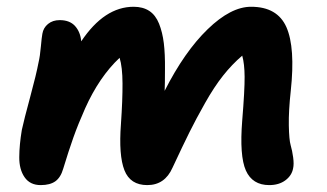

<svg xmlns="http://www.w3.org/2000/svg" viewBox="-20 -533 956 562"><path d="M99.1 8.8Q67.9 8.8 52 -14.2Q36.1 -37.1 36.4 -73Q36.6 -108.9 43.9 -152.8Q50.3 -182.6 68.4 -249.3Q86.4 -315.9 92.8 -350.1Q97.2 -368.7 99.6 -396.5Q102.1 -424.3 104 -434.1Q106.9 -451.7 120.6 -462.9Q134.3 -474.1 154.8 -474.1Q184.1 -474.1 199.7 -456.8Q215.3 -439.5 217.8 -412.1Q285.6 -513.2 371.1 -513.2Q398.4 -513.2 417 -501Q435.5 -488.8 445.6 -463.6Q455.6 -438.5 459.5 -406.7Q463.4 -375 462.9 -330.1Q462.9 -285.2 461.9 -267.1Q520 -381.8 587.9 -447.5Q655.8 -513.2 714.8 -513.2Q792 -513.2 818.4 -453.4Q844.7 -393.6 831.1 -267.1Q824.7 -209 825.4 -166.3Q826.2 -123.5 830.8 -107.9Q835.4 -92.3 838.1 -72.3Q840.8 -52.2 837.9 -40Q834 -19 815.2 -5.1Q796.4 8.8 768.1 8.8Q718.8 8.8 699.7 -33.9Q680.7 -76.7 689 -180.2Q696.3 -269.5 696 -307.9Q695.8 -346.2 689 -370.1Q659.2 -344.7 633.1 -311.8Q606.9 -278.8 580.1 -231.2Q553.2 -183.6 534.7 -146.2Q516.1 -108.9 484.9 -42Q462.4 8.8 411.1 8.8Q361.3 8.8 344.2 -34.7Q327.1 -78.1 334 -169.9Q338.9 -240.7 338.6 -288.8Q338.4 -336.9 330.1 -363.8Q300.3 -335.9 274.9 -298.6Q249.5 -261.2 229.2 -215.8Q209 -170.4 194.8 -130.6Q180.7 -90.8 165 -39.1Q157.7 -13.7 142.1 -2.4Q126.5 8.8 99.1 8.8Z"/></svg>

Font: Shantell Sans Normal
Style: Italic
Weight: 600
Italic angle: -11.31°
Designer: Stephen Nixon, Anya Danilova, Shantell Martin
Foundry: Arrow Type
Version: Version 1.006;[559af2be0]